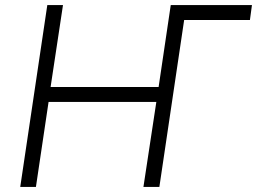

<svg xmlns="http://www.w3.org/2000/svg" viewBox="-20 -739 1016 759"><path d="M60 0 167 -719H229L180 -395H607L655 -719H976L968 -660H708L610 0H547L598 -336H172L122 0Z"/></svg>

Font: Nunitoga
Style: Light Italic
Weight: 300
Italic angle: -9°
Designer: Vernon Adams
Foundry: Vernon Adams
Version: Version 1.0